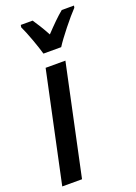

<svg xmlns="http://www.w3.org/2000/svg" viewBox="-149 -825 629 885"><g transform="rotate(-20 165.0 -382.5)"><path d="M125 -605H212C235 -642 299 -722 331 -755L333 -765H273C247 -744 217 -714 183 -678C162 -717 143 -746 130 -765H72L70 -754C88 -717 115 -641 125 -605ZM-3 0H94L209 -540H112Z"/></g></svg>

Font: Noto Sans UI Condensed Medium
Style: Italic
Weight: 500
Width: 3
Italic angle: -12°
Designer: Monotype Design Team
Foundry: Monotype Imaging Inc.
Version: Version 1.901